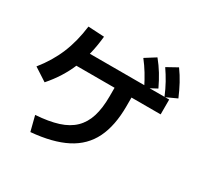

<svg xmlns="http://www.w3.org/2000/svg" viewBox="-189 -1071 1378 1346"><g transform="rotate(30 500.0 -398.0)"><path d="M183 -62Q289 -69 363 -92.5Q437 -116 482.5 -160.5Q528 -205 549 -272.5Q570 -340 570 -435V-569H707V-435Q707 -277 655.5 -172.5Q604 -68 495 -12Q386 44 214 59ZM21 -361Q96 -454 138.5 -556Q181 -658 197 -785L327 -778Q312 -628 263.5 -511Q215 -394 126 -293ZM215 -505V-625H943V-505ZM751 -607Q724 -661 698 -703.5Q672 -746 640 -787L724 -840Q759 -797 786.5 -752Q814 -707 839 -654ZM906 -623Q883 -678 858.5 -722Q834 -766 805 -808L890 -855Q922 -811 947 -764.5Q972 -718 995 -664Z"/></g></svg>

Font: M PLUS 1 Thin
Style: Bold
Weight: 700
Version: Version 1.001